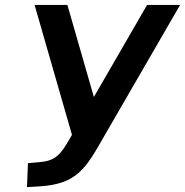

<svg xmlns="http://www.w3.org/2000/svg" viewBox="-20 -559 747 775"><path d="M259.3 4.4C227.1 61.5 203.6 89.8 145.5 94.7L92.8 99.6L88.9 196.3L137.7 193.4C293.5 184.1 326.7 119.6 402.8 -13.2L707 -539.1H573.7L358.9 -167.5L252 -539.1H119.6L270.5 -14.6Z"/></svg>

Font: Winston SemiBold
Style: Italic
Weight: 600
Italic angle: -8.13011°
Designer: Vernon Adams, Kim Jin-seong, David Berlow, Cristiano Sobral
Foundry: The Winston Project Authors
Version: Version 3.004